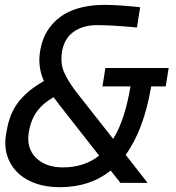

<svg xmlns="http://www.w3.org/2000/svg" viewBox="-20 -758 728 796"><path d="M228 18.1Q155.3 18.1 101.1 -8.8Q46.9 -35.6 20.8 -85.9Q-5.4 -136.2 4.9 -201.2L7.8 -215.8Q19.5 -288.1 57.4 -336.2Q95.2 -384.3 162.1 -421.9Q135.7 -481.4 146 -543.9Q156.2 -609.9 193.6 -653.8Q231 -697.8 286.6 -717.8Q342.3 -737.8 415 -737.8Q470.7 -737.8 561 -728L547.9 -644Q446.3 -653.8 382.8 -653.8Q322.8 -653.8 284.2 -625.5Q245.6 -597.2 236.8 -542Q230 -496.1 244.9 -460.4Q259.8 -424.8 295.9 -377L449.2 -182.1Q497.6 -259.3 521 -399.9H404.8L417 -476.1H679.2L667 -399.9H606.9Q576.2 -219.7 501 -116.2L591.8 0H479L439 -50.8Q352.5 18.1 228 18.1ZM99.1 -208Q88.9 -143.6 129.2 -103.8Q169.4 -64 241.2 -64Q329.1 -64 391.1 -112.8L228 -320.8Q224.1 -326.7 215.1 -337.9Q206.1 -349.1 202.1 -355Q157.2 -329.6 132.3 -294.7Q107.4 -259.8 99.1 -208Z"/></svg>

Font: Sora Italic
Style: Regular
Weight: 400
Designer: Jonathan Barnbrook, Julián Moncada
Foundry: Barnbrook Fonts
Version: Version 2.000